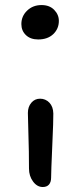

<svg xmlns="http://www.w3.org/2000/svg" viewBox="-20 -732 330 763"><path d="M131.8 -575.2Q101.1 -575.2 83 -592.5Q64.9 -609.9 64.9 -636.2Q64.9 -668 87.9 -689.9Q110.8 -711.9 145 -711.9Q176.8 -711.9 195.3 -692.9Q213.9 -673.8 213.9 -648.9Q213.9 -617.7 191.7 -596.4Q169.4 -575.2 131.8 -575.2ZM149.9 11.2Q127.4 11.2 111.3 -10.7Q95.2 -32.7 95.2 -62Q95.2 -131.3 93 -195.6Q90.8 -259.8 90.8 -283.2Q90.8 -307.6 104.5 -323.7Q118.2 -339.8 139.2 -339.8Q161.1 -339.8 176.3 -324Q191.4 -308.1 191.9 -280.8Q192.4 -255.9 187.7 -152.1Q183.1 -48.3 183.1 -25.9Q183.1 -8.3 174.6 1.5Q166 11.2 149.9 11.2Z"/></svg>

Font: Shantell Sans Irregular
Style: Regular
Weight: 400
Designer: Stephen Nixon, Anya Danilova, Shantell Martin
Foundry: Arrow Type
Version: Version 1.006;[9816181b4]